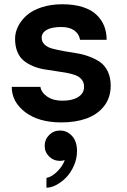

<svg xmlns="http://www.w3.org/2000/svg" viewBox="-20 -560 596 902"><path d="M272.9 -540Q327.6 -540 368.7 -526.9Q409.7 -513.7 433.8 -490.2Q458 -466.8 469.5 -437.5Q481 -408.2 481 -373H356Q352.1 -399.9 329.6 -416.5Q307.1 -433.1 268.1 -433.1Q222.2 -433.1 199 -419.4Q175.8 -405.8 175.8 -382.8Q175.8 -363.3 189.7 -350.3Q203.6 -337.4 226.3 -331.5Q249 -325.7 278.3 -320.1Q307.6 -314.5 337.9 -310.1Q368.2 -305.7 397.5 -294.9Q426.8 -284.2 449.5 -268.8Q472.2 -253.4 486.1 -224.9Q500 -196.3 500 -157.2Q500 -101.1 469 -61.5Q438 -22 386.5 -3.4Q335 15.1 268.1 15.1Q162.1 15.1 98.6 -33Q35.2 -81.1 35.2 -151.9H169.9Q173.8 -125 202.1 -106Q230.5 -86.9 272.9 -86.9Q320.3 -86.9 347.7 -104.5Q375 -122.1 375 -151.9Q375 -172.4 364 -186Q353 -199.7 334.2 -206.8Q315.4 -213.9 291 -218.3Q266.6 -222.7 239.7 -226.3Q212.9 -230 186 -234.6Q159.2 -239.3 134.8 -249.5Q110.4 -259.8 91.6 -274.9Q72.8 -290 61.8 -316.2Q50.8 -342.3 50.8 -377.9Q50.8 -407.2 64.7 -435.5Q78.6 -463.9 105 -487.5Q131.3 -511.2 175 -525.6Q218.8 -540 272.9 -540ZM262.2 53.2Q294.9 53.2 318.4 78.6Q341.8 104 341.8 149.9Q341.8 184.6 327.6 217.3Q313.5 250 292 272.5Q270.5 294.9 245.6 308.3Q220.7 321.8 198.2 321.8V275.9Q224.1 271 249.8 244.9Q275.4 218.8 284.2 191.9Q274.9 195.8 262.2 195.8Q231.9 195.8 210.9 175.3Q189.9 154.8 189.9 125Q189.9 95.2 210.9 74.2Q231.9 53.2 262.2 53.2Z"/></svg>

Font: Miedinger*
Style: Bold
Weight: 700
Version: Version 001.000